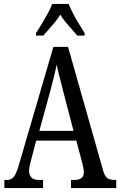

<svg xmlns="http://www.w3.org/2000/svg" viewBox="-20 -951 608 971"><path d="M2 0V-41H15Q37 -41 49.5 -56Q62 -71 76 -119L250 -714H324L502 -87Q510 -60 522.5 -50.5Q535 -41 560 -41H568V0H339V-41H357Q404 -41 404 -80Q404 -90 400.5 -106.5Q397 -123 393 -138L366 -240H163L138 -145Q135 -133 131 -116.5Q127 -100 127 -86Q127 -66 138.5 -53.5Q150 -41 177 -41H198V0ZM179 -289H352L302 -480Q291 -525 281.5 -560.5Q272 -596 267 -624Q261 -596 252.5 -561.5Q244 -527 234 -490ZM162 -784Q175 -803 190.5 -829Q206 -855 221 -882Q236 -909 244 -931H327Q336 -909 350 -882Q364 -855 380 -829Q396 -803 408 -784V-771H371Q350 -796 326.5 -822Q303 -848 285 -877Q267 -848 243.5 -822Q220 -796 199 -771H162Z"/></svg>

Font: Noto Serif Lao ExtraCondensed
Style: Regular
Weight: 400
Width: 2
Designer: Monotype Design Team
Foundry: Monotype Imaging Inc.
Version: Version 2.003; ttfautohint (v1.8.4.7-5d5b)